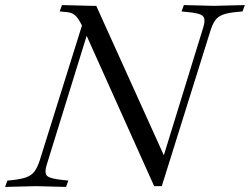

<svg xmlns="http://www.w3.org/2000/svg" viewBox="-43 -733 984 756"><path d="M564 0 287 -617Q270 -655 256.5 -669Q243 -683 223 -685L192 -688L201 -713L318 -710H336L615 -93L593 -92L757 -624Q768 -658 755.5 -670Q743 -682 691 -686L672 -688L681 -713L798 -710L921 -713L912 -688L891 -686Q856 -683 835.5 -675.5Q815 -668 804 -652.5Q793 -637 784 -607L594 0ZM-23 3 -14 -22 7 -24Q42 -28 62 -35.5Q82 -43 93.5 -59Q105 -75 114 -103L283 -643L301 -601L140 -81Q131 -50 143.5 -39.5Q156 -29 207 -24L226 -22L217 3L100 0Z"/></svg>

Font: Baskervville
Style: Italic
Weight: 400
Italic angle: -18°
Designer: ANRT
Foundry: ANRT
Version: Version 1.100